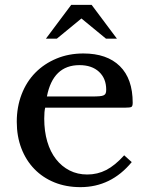

<svg xmlns="http://www.w3.org/2000/svg" viewBox="-20 -760 613 790"><path d="M522 -93Q437 10 311 10Q252 10 204 -9.5Q156 -29 121.5 -64.5Q87 -100 68 -149.5Q49 -199 49 -259Q49 -320 69 -372Q89 -424 125.5 -461Q162 -498 212.5 -519Q263 -540 323 -540Q420 -540 473 -488Q526 -436 526 -337Q526 -323 520.5 -320Q515 -317 495 -317H166Q162 -302 162 -272Q162 -220 174.5 -177.5Q187 -135 210.5 -105Q234 -75 266.5 -58.5Q299 -42 339 -42Q381 -42 417 -60.5Q453 -79 491 -121ZM357 -363Q377 -363 389 -364Q401 -365 407 -368Q413 -371 415 -376.5Q417 -382 417 -391Q417 -437 387.5 -464.5Q358 -492 307 -492Q198 -492 173 -363ZM357 -740 461 -601H416L315 -684L214 -601H169L273 -740Z"/></svg>

Font: SVN-Libre Baskerville
Style: Regular
Weight: 400
Designer: Pablo Impallari, Rodrigo Fuenzalida
Foundry: Pablo Impallari, Rodrigo Fuenzalida
Version: Version 1.000; ttfautohint (v1.8.4)